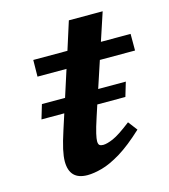

<svg xmlns="http://www.w3.org/2000/svg" viewBox="-100 -718 712 809"><g transform="rotate(-15 256.0 -313.0)"><path d="M55.5 -265 74 -327H175L212.5 -443.5H86L87 -516H236L275 -638.5H422.5L382 -516H511.5V-443.5H358L319.5 -327H440L421.5 -265H299L282.5 -214.5Q268 -170.5 263 -148.2Q258 -126 258 -116Q258 -102.5 263.5 -98.2Q269 -94 279.5 -94Q296 -94 323.5 -105.8Q351 -117.5 404.5 -159L435 -119Q376.5 -64.5 330 -36.2Q283.5 -8 247 2Q210.5 12 183 12Q104.5 12 104.5 -68.5Q104.5 -89.5 111.2 -120.2Q118 -151 133.5 -198.5L155 -265Z"/></g></svg>

Font: Newsreader 6pt SemiBold
Style: Italic
Weight: 600
Italic angle: -17°
Designer: Hugues Gentile
Foundry: Production Type
Version: Version 1.003; ttfautohint (v1.8.3)